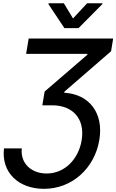

<svg xmlns="http://www.w3.org/2000/svg" viewBox="-20 -969 730 1204"><path d="M116.5 -38.4H5C-12.8 111.2 94.8 215.2 255.7 215.2C431.8 215.2 573.5 86.3 603 -92C631 -259.6 540.1 -378.6 383.2 -387.4L384.2 -394.5L676.5 -647.7L689.6 -727.3H159.8L143.8 -631.4H528.4L527.7 -625.7L259.9 -394.9L245.4 -308.6H307.5C436.8 -308.6 513.8 -224.1 492.2 -90.2C472.7 28.8 386 119 272.4 119C175.8 119 106.9 55 116.5 -38.4ZM283.7 -943.2 383.9 -792.6H472.3L621.8 -943.2L622.5 -948.5H526.3L437.9 -853.3L380.3 -948.5H284.4Z"/></svg>

Font: Magic Ui Pro Medium
Style: Italic
Weight: 500
Italic angle: -9.39999°
Designer: Stefan Endress, Andreas Faust
Version: Version 1.000;FEAKit 1.0